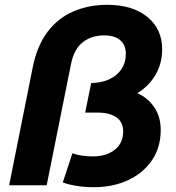

<svg xmlns="http://www.w3.org/2000/svg" viewBox="-20 -770 733 798"><path d="M370 8Q330 8 295 2Q260 -4 241 -12L281 -133Q316 -120 365 -120Q422 -120 457 -147.5Q492 -175 492 -224Q492 -263 463.5 -282.5Q435 -302 387 -302H334L359 -425Q424 -426 463.5 -459Q503 -492 503 -547Q503 -583 479.5 -603Q456 -623 413 -623Q360 -623 323.5 -594Q287 -565 275 -503L174 0H18L116 -490Q134 -580 177.5 -637.5Q221 -695 285 -722.5Q349 -750 426 -750Q530 -750 592 -700Q654 -650 654 -565Q654 -507 627 -460Q600 -413 551 -383Q596 -362 622 -323Q648 -284 648 -230Q648 -158 612 -104.5Q576 -51 513 -21.5Q450 8 370 8Z"/></svg>

Font: Montserrat
Style: Bold Italic
Weight: 700
Italic angle: -11.3°
Designer: Julieta Ulanovsky
Foundry: Julieta Ulanovsky
Version: Version 9.000; ttfautohint (v1.8.4.7-5d5b)